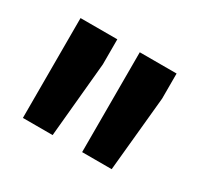

<svg xmlns="http://www.w3.org/2000/svg" viewBox="-73 -839 466 448"><g transform="rotate(30 160.0 -615.5)"><path d="M129.4 -682.6 110.4 -481H30.3V-750H129.4ZM289.1 -682.6 269.5 -481H189.9V-750H289.1Z"/></g></svg>

Font: Roboto Condensed
Style: Bold
Weight: 700
Designer: Google
Version: Version 2.134; 2016